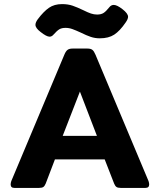

<svg xmlns="http://www.w3.org/2000/svg" viewBox="-20 -917 780 937"><path d="M374 -758Q350 -769 333.5 -775Q317 -781 300 -781Q281 -781 269.5 -774Q258 -767 242 -749Q233 -738 222 -738Q207 -738 178 -761Q153 -780 153 -796Q153 -808 165 -824Q193 -861 219 -879Q245 -897 283 -897Q312 -897 335 -889Q358 -881 387 -867Q409 -856 424 -851Q439 -846 454 -846Q473 -846 485 -853.5Q497 -861 513 -881Q522 -893 535 -893Q551 -893 578 -872Q605 -851 605 -835Q605 -824 593 -807Q565 -766 537.5 -748Q510 -730 467 -730Q444 -730 423 -737Q402 -744 374 -758ZM32 -17Q32 -24 35 -33L294 -650Q301 -667 309.5 -673.5Q318 -680 334 -680H407Q423 -680 431 -673.5Q439 -667 446 -650L705 -33Q708 -24 708 -17Q708 0 690 0H569Q555 0 548.5 -4.5Q542 -9 537 -21L491 -139H248L203 -21Q198 -9 191.5 -4.5Q185 0 171 0H50Q32 0 32 -17ZM453 -254 370 -470 286 -254Z"/></svg>

Font: Mitr Medium
Style: Regular
Weight: 500
Designer: Thanarat Vachiruckul
Foundry: Cadson Demak
Version: Version 1.002